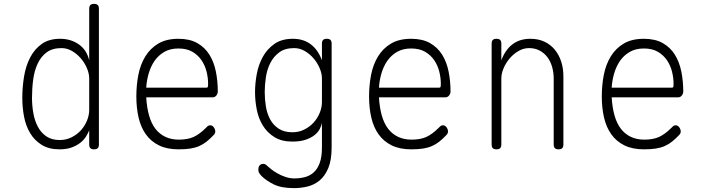

<svg xmlns="http://www.w3.org/2000/svg" viewBox="-20 -760 3640 990"><path d="M465 10Q452 10 446 4Q440 -2 440 -15V-88Q434 -73 423.5 -56Q413 -39 395 -24.5Q377 -10 350.5 0Q324 10 287 10Q232 10 195 -13Q158 -36 135.5 -73.5Q113 -111 104 -158.5Q95 -206 95 -255Q95 -311 104 -365.5Q113 -420 135.5 -463.5Q158 -507 195.5 -533.5Q233 -560 290 -560Q345 -560 386 -531.5Q427 -503 440 -449V-715Q440 -728 446 -734Q452 -740 465 -740Q478 -740 484 -734Q490 -728 490 -715V-15Q490 -2 484 4Q478 10 465 10ZM288 -38Q321 -38 349 -52Q377 -66 397 -88Q417 -110 428.5 -138Q440 -166 440 -194V-355Q440 -381 428 -409Q416 -437 396 -460Q376 -483 350.5 -497.5Q325 -512 297 -512Q250 -512 220.5 -490Q191 -468 174 -431.5Q157 -395 151 -349Q145 -303 145 -255Q145 -215 152 -176Q159 -137 175.5 -106Q192 -75 219.5 -56.5Q247 -38 288 -38Z M1064 -114Q1075 -114 1082.5 -103.5Q1090 -93 1090 -82Q1090 -77 1088 -72.5Q1086 -68 1082 -64Q1063 -44 1045.5 -30Q1028 -16 1007.5 -7Q987 2 961.5 6Q936 10 900 10Q841 10 799.5 -10.5Q758 -31 732 -67.5Q706 -104 694.5 -154Q683 -204 683 -263Q683 -321 693.5 -374.5Q704 -428 729.5 -469.5Q755 -511 796.5 -535.5Q838 -560 900 -560Q958 -560 997 -538Q1036 -516 1059.5 -478.5Q1083 -441 1093 -391.5Q1103 -342 1103 -288Q1103 -277 1095.5 -267.5Q1088 -258 1076 -258H734Q737 -206 748.5 -165Q760 -124 781 -96.5Q802 -69 832.5 -54.5Q863 -40 902 -40Q948 -40 978.5 -54Q1009 -68 1041 -100Q1046 -105 1051 -109.5Q1056 -114 1064 -114ZM734 -308H1045Q1050 -308 1051.5 -311.5Q1053 -315 1053 -329Q1053 -359 1045 -391Q1037 -423 1019 -449.5Q1001 -476 972 -493Q943 -510 900 -510Q857 -510 826.5 -492Q796 -474 776.5 -445.5Q757 -417 746.5 -380.5Q736 -344 734 -308Z M1640 -128Q1638 -113 1629 -95.5Q1620 -78 1602 -63.5Q1584 -49 1556 -39.5Q1528 -30 1487 -30Q1432 -30 1395 -53Q1358 -76 1335.5 -112.5Q1313 -149 1304 -194.5Q1295 -240 1295 -285Q1295 -330 1304 -378.5Q1313 -427 1335.5 -467.5Q1358 -508 1395.5 -534Q1433 -560 1490 -560Q1545 -560 1582.5 -531.5Q1620 -503 1640 -449V-535Q1640 -548 1646 -554Q1652 -560 1665 -560Q1678 -560 1684 -554Q1690 -548 1690 -535V0Q1690 65 1673 106Q1656 147 1628.5 170Q1601 193 1566.5 201.5Q1532 210 1496 210Q1430 210 1391 190.5Q1352 171 1328 147Q1319 137 1315.5 130.5Q1312 124 1312 114Q1312 108 1313.5 102.5Q1315 97 1318.5 93Q1322 89 1326.5 87Q1331 85 1337 85Q1342 85 1347 87Q1352 89 1360 97Q1366 103 1379.5 113.5Q1393 124 1411.5 134.5Q1430 145 1452.5 152.5Q1475 160 1498 160Q1527 160 1553 153Q1579 146 1598.5 128Q1618 110 1629 79Q1640 48 1640 0ZM1488 -78Q1521 -78 1549 -92Q1577 -106 1597 -128Q1617 -150 1628.5 -178Q1640 -206 1640 -234V-355Q1640 -381 1628 -409Q1616 -437 1596 -460Q1576 -483 1550.5 -497.5Q1525 -512 1497 -512Q1450 -512 1420.5 -490.5Q1391 -469 1374 -435.5Q1357 -402 1351 -362Q1345 -322 1345 -285Q1345 -248 1351 -211Q1357 -174 1373 -144.5Q1389 -115 1417 -96.5Q1445 -78 1488 -78Z M2264 -114Q2275 -114 2282.5 -103.5Q2290 -93 2290 -82Q2290 -77 2288 -72.5Q2286 -68 2282 -64Q2263 -44 2245.5 -30Q2228 -16 2207.5 -7Q2187 2 2161.5 6Q2136 10 2100 10Q2041 10 1999.5 -10.5Q1958 -31 1932 -67.5Q1906 -104 1894.5 -154Q1883 -204 1883 -263Q1883 -321 1893.5 -374.5Q1904 -428 1929.5 -469.5Q1955 -511 1996.5 -535.5Q2038 -560 2100 -560Q2158 -560 2197 -538Q2236 -516 2259.5 -478.5Q2283 -441 2293 -391.5Q2303 -342 2303 -288Q2303 -277 2295.5 -267.5Q2288 -258 2276 -258H1934Q1937 -206 1948.5 -165Q1960 -124 1981 -96.5Q2002 -69 2032.5 -54.5Q2063 -40 2102 -40Q2148 -40 2178.5 -54Q2209 -68 2241 -100Q2246 -105 2251 -109.5Q2256 -114 2264 -114ZM1934 -308H2245Q2250 -308 2251.5 -311.5Q2253 -315 2253 -329Q2253 -359 2245 -391Q2237 -423 2219 -449.5Q2201 -476 2172 -493Q2143 -510 2100 -510Q2057 -510 2026.5 -492Q1996 -474 1976.5 -445.5Q1957 -417 1946.5 -380.5Q1936 -344 1934 -308Z M2565 -355V-15Q2565 -2 2559 4Q2553 10 2540 10Q2527 10 2521 4Q2515 -2 2515 -15V-535Q2515 -548 2521 -554Q2527 -560 2540 -560Q2553 -560 2559 -554Q2565 -548 2565 -535V-449Q2585 -503 2622.5 -531.5Q2660 -560 2715 -560Q2756 -560 2787.5 -545Q2819 -530 2840.5 -504Q2862 -478 2873.5 -443Q2885 -408 2885 -367V-15Q2885 -2 2879 4Q2873 10 2860 10Q2847 10 2841 4Q2835 -2 2835 -15V-355Q2835 -386 2827 -414.5Q2819 -443 2803 -464.5Q2787 -486 2763 -499Q2739 -512 2708 -512Q2680 -512 2654.5 -497.5Q2629 -483 2609 -460Q2589 -437 2577 -409Q2565 -381 2565 -355Z M3464 -114Q3475 -114 3482.5 -103.5Q3490 -93 3490 -82Q3490 -77 3488 -72.5Q3486 -68 3482 -64Q3463 -44 3445.5 -30Q3428 -16 3407.5 -7Q3387 2 3361.5 6Q3336 10 3300 10Q3241 10 3199.5 -10.5Q3158 -31 3132 -67.5Q3106 -104 3094.5 -154Q3083 -204 3083 -263Q3083 -321 3093.5 -374.5Q3104 -428 3129.5 -469.5Q3155 -511 3196.5 -535.5Q3238 -560 3300 -560Q3358 -560 3397 -538Q3436 -516 3459.5 -478.5Q3483 -441 3493 -391.5Q3503 -342 3503 -288Q3503 -277 3495.5 -267.5Q3488 -258 3476 -258H3134Q3137 -206 3148.5 -165Q3160 -124 3181 -96.5Q3202 -69 3232.5 -54.5Q3263 -40 3302 -40Q3348 -40 3378.5 -54Q3409 -68 3441 -100Q3446 -105 3451 -109.5Q3456 -114 3464 -114ZM3134 -308H3445Q3450 -308 3451.5 -311.5Q3453 -315 3453 -329Q3453 -359 3445 -391Q3437 -423 3419 -449.5Q3401 -476 3372 -493Q3343 -510 3300 -510Q3257 -510 3226.5 -492Q3196 -474 3176.5 -445.5Q3157 -417 3146.5 -380.5Q3136 -344 3134 -308Z"/></svg>

Font: Maple Mono Thin
Style: Regular
Weight: 250
Monospace: yes
Designer: subframe7536
Version: Version 7.000